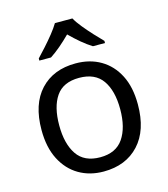

<svg xmlns="http://www.w3.org/2000/svg" viewBox="-115 -856 834 955"><g transform="rotate(-15 302.5 -378.0)"><path d="M551 -269Q551 -136 483.5 -63Q416 10 301 10Q230 10 174.5 -22.5Q119 -55 87 -117.5Q55 -180 55 -269Q55 -402 122 -474Q189 -546 304 -546Q377 -546 432.5 -513.5Q488 -481 519.5 -419.5Q551 -358 551 -269ZM146 -269Q146 -174 183.5 -118.5Q221 -63 303 -63Q384 -63 422 -118.5Q460 -174 460 -269Q460 -364 422 -418Q384 -472 302 -472Q220 -472 183 -418Q146 -364 146 -269ZM347 -766Q359 -744 381.5 -716.5Q404 -689 428.5 -662.5Q453 -636 472 -617V-606H410Q384 -622 356 -645.5Q328 -669 301 -696Q274 -669 247 -646Q220 -623 194 -606H134V-617Q153 -637 176.5 -663Q200 -689 222 -716.5Q244 -744 257 -766Z"/></g></svg>

Font: Noto Sans Nabataean
Style: Regular
Weight: 400
Designer: Monotype Design Team
Foundry: Monotype Imaging Inc.
Version: Version 2.001; ttfautohint (v1.8.4.7-5d5b)